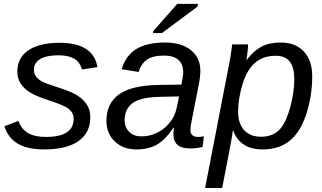

<svg xmlns="http://www.w3.org/2000/svg" viewBox="-20 -756 1652 984"><path d="M442.9 -154.8Q442.9 -75.7 382.3 -33Q321.8 9.8 207.5 9.8Q122.6 9.8 72.5 -18.8Q22.5 -47.4 2.4 -108.9L74.2 -136.2Q90.3 -93.3 124.3 -73.7Q158.2 -54.2 215.3 -54.2Q357.4 -54.2 357.4 -147Q357.4 -177.2 332.5 -197.8Q307.1 -217.8 227.1 -242.7Q164.1 -263.7 133.3 -282.7Q102.1 -302.2 85.4 -328.4Q68.8 -354.5 68.8 -389.2Q68.8 -460 125.5 -498.3Q182.1 -536.6 285.2 -536.6Q371.6 -536.6 420.2 -505.6Q468.8 -474.6 479.5 -412.1L399.9 -399.9Q389.2 -438.5 359.4 -455.6Q329.6 -472.7 279.3 -472.7Q218.8 -472.7 186.3 -453.4Q153.8 -434.1 153.8 -398.9Q153.8 -378.4 164.1 -364.5Q174.3 -350.6 193.8 -339.4Q213.4 -328.1 282.7 -306.2Q345.2 -286.6 376.5 -266.6Q408.2 -246.6 425.5 -219.2Q442.9 -191.9 442.9 -154.8Z M955.6 4.9Q910.2 4.9 889.4 -13.9Q868.7 -32.7 868.7 -69.8Q868.7 -77.6 869.6 -85.4Q870.6 -93.3 871.1 -101.1H868.2Q827.6 -39.6 784.2 -14.9Q740.7 9.8 679.2 9.8Q610.8 9.8 568.1 -31.2Q525.4 -72.3 525.4 -135.7Q525.4 -226.1 590.1 -272.5Q654.8 -318.8 796.4 -320.8L909.7 -322.3Q918.9 -368.7 918.9 -384.3Q918.9 -428.7 893.1 -450Q867.2 -471.2 821.3 -471.2Q763.2 -471.2 733.4 -450.4Q703.6 -429.7 690.4 -387.2L603.5 -401.4Q625.5 -473.1 679.9 -505.6Q734.4 -538.1 826.2 -538.1Q909.7 -538.1 958.3 -499Q1006.8 -460 1006.8 -394Q1006.8 -361.8 997.6 -317.4L961.4 -132.8Q956.1 -108.4 956.1 -89.8Q956.1 -71.8 966.1 -63Q976.1 -54.2 995.6 -54.2Q1009.8 -54.2 1024.9 -57.6L1018.1 -2.9Q1002 1 986.3 2.9Q970.7 4.9 955.6 4.9ZM618.7 -139.6Q618.7 -103 642.3 -80.1Q666 -57.1 703.6 -57.1Q751 -57.1 789.1 -77.6Q827.1 -97.7 852.1 -130.4Q877 -163.1 884.8 -200.7L897.9 -261.7L800.8 -259.8Q742.7 -258.3 709.7 -249.5Q676.8 -240.7 658.2 -226.6Q640.1 -212.9 629.4 -191.4Q618.7 -169.9 618.7 -139.6ZM992.2 -722.2 809.6 -586.4H763.7L765.1 -596.2L888.7 -736.3H994.6Z M1326.7 9.8Q1266.6 9.8 1228.8 -15.6Q1190.9 -41 1175.3 -86.9H1172.9Q1172.9 -84.5 1171.9 -76.4Q1170.9 -68.4 1168.9 -55.2Q1167 -42 1154.3 23.7Q1141.6 89.4 1118.7 207.5H1031.2L1152.8 -420.4Q1155.3 -432.1 1157.5 -443.8Q1159.7 -455.6 1161.6 -467.3Q1164.1 -482.9 1166 -498Q1168 -513.2 1169.9 -528.3H1251.5Q1251.5 -519.5 1250 -503.7Q1248.5 -487.8 1246.6 -472.7Q1244.6 -457.5 1243.2 -449.7H1245.1Q1280.8 -496.1 1320.3 -517.1Q1359.9 -538.1 1418 -538.1Q1494.6 -538.1 1537.4 -491.9Q1580.1 -445.8 1580.1 -365.2Q1580.1 -265.6 1550.3 -173.3Q1520.5 -80.6 1465.8 -35.4Q1411.1 9.8 1326.7 9.8ZM1392.6 -470.2Q1344.2 -470.2 1309.8 -450.4Q1275.4 -430.7 1251.5 -391.1Q1235.8 -364.7 1224.1 -328.1Q1212.4 -291.5 1206.3 -253.7Q1200.2 -215.8 1200.2 -184.1Q1200.2 -123 1231.2 -89.1Q1262.2 -55.2 1317.4 -55.2Q1377.9 -55.2 1413.1 -92.3Q1430.7 -110.8 1444.6 -141.6Q1458.5 -172.4 1468.3 -209.2Q1478 -246.1 1483.2 -283Q1488.3 -319.8 1488.3 -349.6Q1488.3 -409.7 1465.3 -439.9Q1442.4 -470.2 1392.6 -470.2Z"/></svg>

Font: Arimo
Style: Italic
Weight: 400
Italic angle: -12°
Designer: Steve Matteson
Foundry: Monotype Imaging Inc.
Version: Version 1.33